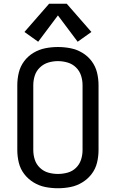

<svg xmlns="http://www.w3.org/2000/svg" viewBox="-20 -993 616 1021"><path d="M288 8Q322 8 355 1.5Q388 -5 417.5 -23Q447 -41 467.5 -68Q488 -95 496 -128Q504 -161 504 -195V-540Q504 -574 496 -607Q488 -640 467.5 -667.5Q447 -695 417.5 -712.5Q388 -730 355 -736.5Q322 -743 288 -743Q254 -743 221 -736.5Q188 -730 158.5 -712.5Q129 -695 108.5 -667.5Q88 -640 80 -607Q72 -574 72 -540V-195Q72 -161 80 -128Q88 -95 108.5 -68Q129 -41 158.5 -23Q188 -5 221 1.5Q254 8 288 8ZM288 -68Q262 -68 237 -75Q212 -82 192.5 -100.5Q173 -119 165 -144Q157 -169 157 -195V-540Q157 -566 165 -591Q173 -616 192.5 -634.5Q212 -653 237 -660.5Q262 -668 288 -668Q314 -668 339.5 -660.5Q365 -653 384 -634.5Q403 -616 411 -591Q419 -566 419 -540V-195Q419 -169 411 -144Q403 -119 384 -100.5Q365 -82 339.5 -75Q314 -68 288 -68ZM183 -771 288 -911 393 -771 466 -823 335 -973H241L110 -823Z"/></svg>

Font: Iosevka Sparkle
Style: Regular
Weight: 400
Designer: Belleve Invis
Foundry: Belleve Invis
Version: Version 4.5.0; ttfautohint (v1.8.3)